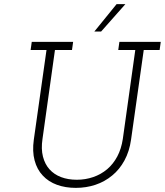

<svg xmlns="http://www.w3.org/2000/svg" viewBox="-20 -903 800 931"><path d="M134 -700 128.5 -660.6H205.5L144 -226Q136 -169 147.8 -125Q159.6 -81 187.1 -52Q214.7 -22 256 -7Q297.2 8 347.6 8Q397.9 8 442.9 -7Q487.8 -22 524 -52Q559.6 -81 583.5 -125Q607.5 -169 615.5 -226L677 -660.6H754L759.5 -700H558.9L553.4 -660.6H636L575.5 -229Q568.3 -181.3 548.8 -144.5Q529.2 -107.7 500 -82.8Q469.7 -57.3 432 -44.4Q394.3 -31.4 352.5 -31.4Q310 -31.4 276.2 -44.2Q242.5 -56.9 220 -82Q197.6 -106.9 188.2 -143.9Q178.8 -180.9 186 -229L246.5 -660.6H329.1L334.6 -700ZM437.4 -750H470.2Q503.9 -787.3 529.1 -816.5Q554.3 -845.7 588 -883H545.4Q518.4 -850 491.4 -816.5Q464.4 -783 437.4 -750Z"/></svg>

Font: Josefin Slab Thin
Style: Italic
Weight: 100
Italic angle: -12°
Designer: Santiago Orozco
Foundry: Typemade
Version: Version 2.000